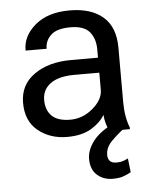

<svg xmlns="http://www.w3.org/2000/svg" viewBox="-53 -572 645 821"><g transform="rotate(-5 270.0 -161.5)"><path d="M43.9 -151.4Q43.9 -229.5 106 -272.9Q168 -316.4 263.7 -316.4H379.9V-351.6Q379.9 -397.9 356 -427Q332 -456.1 273.4 -456.1Q214.8 -456.1 189.7 -431.9Q164.6 -407.7 164.6 -376V-373.5H74.2V-376Q74.2 -437 128.7 -482.7Q183.1 -528.3 275.9 -528.3Q368.7 -528.3 419.7 -483.9Q470.7 -439.5 470.7 -351.6V-117.2Q470.7 -85.4 475.6 -57.4Q480.5 -29.3 489.3 -7.8V0H401.4Q394.5 -12.2 388.9 -31.7Q383.3 -51.3 381.8 -70.8Q363.8 -39.1 323.5 -14.6Q283.2 9.8 219.7 9.8Q146.5 9.8 95.2 -31.7Q43.9 -73.2 43.9 -151.4ZM134.8 -156.2Q134.8 -112.3 160.2 -87.4Q185.5 -62.5 239.3 -62.5Q293 -62.5 336.4 -99.6Q379.9 -136.7 379.9 -178.2V-252H273.4Q205.1 -252 169.9 -226.1Q134.8 -200.2 134.8 -156.2ZM430.2 -34.7 466.3 -6.8Q435.1 16.6 408.9 43.2Q382.8 69.8 382.8 101.6Q382.8 117.7 391.4 127.4Q399.9 137.2 420.9 137.2Q437 137.2 449.7 132.6Q462.4 127.9 469.7 124L476.6 183.6Q464.4 190.9 445.6 198Q426.8 205.1 397.9 205.1Q358.4 205.1 331.3 181.2Q304.2 157.2 304.2 111.8Q304.2 72.8 334 34.4Q363.8 -3.9 430.2 -34.7Z"/></g></svg>

Font: RobotoFlex
Style: Regular
Weight: 400
Designer: Berlow after Robertson
Foundry: Google
Version: Version 2.136